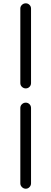

<svg xmlns="http://www.w3.org/2000/svg" viewBox="-20 -854 309 1157"><path d="M102.5 -353.5V-802.7Q102.5 -815.4 112.3 -824.7Q122.1 -834 135.3 -834Q148.4 -834 157.7 -824.7Q167 -815.4 167 -802.7V-353.5Q167 -339.8 157.7 -330.6Q148.4 -321.3 135.3 -321.3Q122.1 -321.3 112.3 -330.6Q102.5 -339.8 102.5 -353.5ZM102.5 251V-203.1Q102.5 -216.8 112.3 -226.1Q122.1 -235.4 135.3 -235.4Q148.4 -235.4 157.7 -226.1Q167 -216.8 167 -203.1V251Q167 263.7 157.7 273.4Q148.4 283.2 135.3 283.2Q122.1 283.2 112.3 273.4Q102.5 263.7 102.5 251Z"/></svg>

Font: Gen Jyuu GothicL Regular
Style: Regular
Weight: 400
Designer: [Source Han Sans]
Ryoko NISHIZUKA  (kana & ideographs); Paul D. Hunt (Latin, Greek & Cyrillic); Wenlong ZHANG  (bopomofo
Version: Version 1.002.20150607